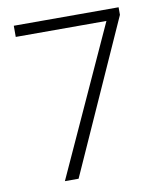

<svg xmlns="http://www.w3.org/2000/svg" viewBox="-81 -777 715 843"><g transform="rotate(-10 277.0 -355.5)"><path d="M504.9 -677.2 201.2 0H140.1L441.9 -661.1H37.6V-710.9H504.9Z"/></g></svg>

Font: RobotoInd Light
Style: Regular
Weight: 300
Designer: Google
Version: Version 2.001151; 2014